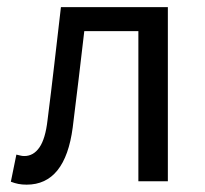

<svg xmlns="http://www.w3.org/2000/svg" viewBox="-20 -506 571 536"><path d="M54.5 9.5Q41.2 9.5 31 7.4Q20.9 5.4 10.3 1.3L25.7 -74.4Q31 -73.4 36.3 -71.9Q41.5 -70.4 47.9 -70.4Q73.5 -70.4 90.1 -94.5Q106.8 -118.6 112.7 -170.7Q122.7 -249.2 131.8 -328.2Q140.8 -407.1 150.1 -486.1H448.6V0H366.3V-419.1H215.3Q207.4 -352.4 199.5 -284.8Q191.6 -217.2 183 -150.1Q172.5 -70.5 140.4 -30.5Q108.2 9.5 54.5 9.5Z"/></svg>

Font: SourceSans3VF
Style: Regular
Weight: 200
Designer: Paul D. Hunt
Foundry: Adobe
Version: Version 3.052;hotconv 1.1.0;makeotfexe 2.6.0